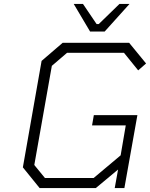

<svg xmlns="http://www.w3.org/2000/svg" viewBox="-20 -954 761 974"><path d="M437 -794 354 -934H401L470 -832H481L586 -934H637L511 -794ZM181 0 96 -105 191 -645 298 -737H635L721 -632L681 -597L609 -686H320L243 -620L154 -117L208 -51H455L592 -166L618 -318H447L456 -370H677L611 0H562L579 -94L466 0Z"/></svg>

Font: Tomorrow Light
Style: Italic
Weight: 300
Italic angle: -10°
Designer: Tony de Marco, Monica Rizzolli
Foundry: Just in Type
Version: Version 2.002